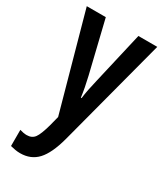

<svg xmlns="http://www.w3.org/2000/svg" viewBox="-196 -618 796 934"><g transform="rotate(30 202.0 -151.0)"><path d="M4.4 -541.5H111.3L181.2 -252.4Q188 -223.6 193.4 -195.6Q198.7 -167.5 202.1 -141.6H206.1Q209 -166 214.4 -192.9Q219.7 -219.7 227.5 -252L294.4 -541.5H400.4L239.3 69.3Q214.8 160.2 177.7 200.2Q140.6 240.2 80.6 240.2Q66.4 240.2 53 237.8Q39.6 235.4 25.4 231.9V141.1Q46.9 147.9 64.5 147.9Q93.3 147.9 108.4 127.7Q123.5 107.4 139.6 48.8L153.3 -4.9Z"/></g></svg>

Font: Open Sans Condensed SemiBold
Style: Regular
Weight: 600
Width: 3
Designer: Monotype Design Team
Foundry: Monotype Imaging Inc.
Version: Version 3.000; ttfautohint (v1.8.4)